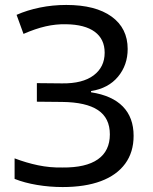

<svg xmlns="http://www.w3.org/2000/svg" viewBox="-20 -746 617 776"><path d="M233 10Q181 10 130 1.5Q79 -7 39 -23V-106Q86 -88 134 -78Q182 -68 232 -69Q327 -68 375.5 -102Q424 -136 424 -203Q424 -269 376 -301Q328 -333 231 -334L129 -335V-410L231 -409Q314 -408 358.5 -441.5Q403 -475 403 -533Q403 -588 363 -617.5Q323 -647 247 -648Q206 -649 164.5 -639.5Q123 -630 75 -609L47 -686Q90 -705 141.5 -715.5Q193 -726 248 -726Q366 -726 431 -679Q496 -632 496 -548Q496 -483 457 -436Q418 -389 348 -378V-373Q433 -360 476.5 -315.5Q520 -271 520 -197Q520 -131 486 -84.5Q452 -38 388 -14Q324 10 233 10Z"/></svg>

Font: Noto Sans Ambassadori
Style: Regular
Weight: 400
Designer: Monotype Design Team
Foundry: Monotype Imaging Inc.
Version: Version 2.013